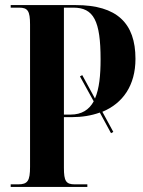

<svg xmlns="http://www.w3.org/2000/svg" viewBox="-20 -734 563 754"><path d="M22 0H323V-10H274C239 -10 231 -23 231 -75V-274H262C302 -274 339 -280 372 -292L416 -211L425 -216L382 -295C462 -328 512 -398 512 -503C512 -643 439 -714 278 -714H22V-704H55C89 -704 98 -691 98 -638V-79C98 -24 89 -10 51 -10H22ZM257 -284H231V-704H268C348 -704 375 -652 375 -501C375 -439 370 -386 353 -347L303 -439L294 -434L348 -336C330 -303 301 -284 257 -284Z"/></svg>

Font: Noto Serif Display ExtraCondensed
Style: Bold
Weight: 700
Width: 2
Designer: Monotype Design Team
Foundry: Monotype Imaging Inc.
Version: Version 2.009